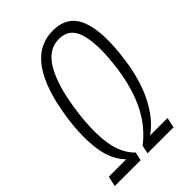

<svg xmlns="http://www.w3.org/2000/svg" viewBox="-229 -814 904 904"><g transform="rotate(-45 223.5 -362.0)"><path d="M-14 0 -3 -51H113Q64 -100 51.5 -185.5Q39 -271 55 -385Q79 -553 139 -638.5Q199 -724 298 -724Q396 -724 429.5 -638Q463 -552 439 -384Q423 -267 380 -182Q337 -97 272 -51H388L377 0H204L213 -42Q282 -94 325 -177.5Q368 -261 385 -381Q404 -523 383 -599.5Q362 -676 290 -676Q218 -676 174 -600Q130 -524 110 -381Q93 -261 105 -175.5Q117 -90 167 -42L158 0Z"/></g></svg>

Font: Noto Sans ExtraCondensed Light
Style: Italic
Weight: 300
Width: 2
Italic angle: -12°
Designer: Monotype Design Team
Foundry: Monotype Imaging Inc.
Version: Version 2.013; ttfautohint (v1.8.4.7-5d5b)